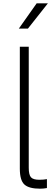

<svg xmlns="http://www.w3.org/2000/svg" viewBox="-20 -1129 329 1162"><path d="M94 0ZM100 -108V-846H154V-114Q154 -71 167.5 -56Q181 -41 218 -41Q244 -41 264 -45V9Q244 13 223 13Q155 13 127.5 -12.5Q100 -38 100 -108ZM202 -1109H270L149 -956H94Z"/></svg>

Font: Biryani ExtraLight
Style: Regular
Weight: 275
Designer: Dan Reynolds and Mathieu Reguer
Foundry: Dan Reynolds and Mathieu Reguer
Version: Version 1.004; ttfautohint (v1.1) -l 5 -r 5 -G 72 -x 0 -D la